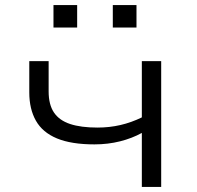

<svg xmlns="http://www.w3.org/2000/svg" viewBox="-20 -734 774 754"><path d="M537 0V-212Q499 -191 451.5 -179Q404 -167 351 -167Q260 -167 203.5 -190.5Q147 -214 121 -260Q95 -306 95 -371V-494H171V-375Q171 -323 192 -292Q213 -261 255.5 -247Q298 -233 363 -233Q410 -233 453 -243Q496 -253 537 -273V-494H613V0ZM423 -626V-714H516V-626ZM190 -626V-714H283V-626Z"/></svg>

Font: Nunito Sans 7pt Expanded Light
Style: Regular
Weight: 300
Width: 7
Designer: Vernon Adams
Foundry: Vernon Adams
Version: Version 3.101;gftools[0.9.27]